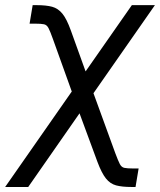

<svg xmlns="http://www.w3.org/2000/svg" viewBox="-79 -536 633 760"><path d="M-58.6 204.1 205.1 -173.8 130.4 -381.8Q119.6 -412.1 113 -424.8Q106.4 -437.5 95.2 -439.9Q84 -442.4 58.6 -442.4H38.1L50.3 -515.6H66.9Q103.5 -515.6 127.2 -509.3Q150.9 -502.9 168 -481.9Q185.1 -460.9 201.2 -416L259.8 -253.4L442.9 -515.6H534.2L291 -167L377.4 70.3Q388.7 100.6 395.3 113.3Q401.9 126 413.1 128.4Q424.3 130.9 449.2 130.9H469.7L457.5 204.1H440.9Q404.3 204.1 380.6 197.8Q356.9 191.4 340.1 170.2Q323.2 148.9 306.6 104.5L235.8 -87.4L32.7 204.1Z"/></svg>

Font: Inter Display
Style: Italic
Weight: 400
Italic angle: -9.39999°
Designer: Rasmus Andersson
Foundry: rsms
Version: Version 4.000;git-a52131595